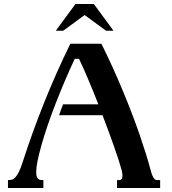

<svg xmlns="http://www.w3.org/2000/svg" viewBox="-20 -933 854 953"><path d="M483.4 -715.8Q512.2 -657.7 539.1 -598.6Q565.9 -539.6 589.8 -481.9Q613.8 -424.3 634.8 -369.4Q655.8 -314.5 673.1 -264.2Q690.4 -213.9 704.1 -169.9Q717.8 -126 727.1 -90.8Q731.9 -71.3 736.8 -60.8Q741.7 -50.3 746.1 -45.4Q750.5 -40.5 754.6 -39.8Q758.8 -39.1 763.2 -39.1H774.9V0H561V-39.1H573.7Q578.6 -39.1 583.3 -43.9Q587.9 -48.8 587.9 -61.5Q587.9 -71.8 583.5 -89.4Q578.1 -109.9 568.6 -139.4Q559.1 -168.9 546.6 -204.3Q534.2 -239.7 519.5 -279.8Q504.9 -319.8 488.8 -361.3H273.4Q277.3 -374 282.7 -388.4Q288.1 -402.8 293 -415H468.3Q442.9 -479.5 418 -538.6Q393.1 -597.7 372.1 -641.1H351.1Q327.1 -590.3 303.2 -534.4Q279.3 -478.5 257.3 -422.1Q235.4 -365.7 217 -312.3Q198.7 -258.8 186 -213.4Q171.9 -163.1 165.8 -131.1Q159.7 -99.1 159.7 -79.1Q159.7 -66.9 161.9 -59.1Q164.1 -51.3 168 -46.9Q171.9 -42.5 177.2 -40.8Q182.6 -39.1 189.5 -39.1H195.3V0H19.5V-39.1H22Q30.8 -39.1 39.1 -41.3Q47.4 -43.5 55.9 -52.5Q64.5 -61.5 73.7 -79.8Q83 -98.1 93.3 -130.9Q139.2 -273.4 198.2 -421.4Q257.3 -569.3 329.1 -715.8ZM354.5 -913.1H445.8L543.5 -780.3H506.8L399.9 -858.4L293.5 -780.3H256.8Z"/></svg>

Font: Arian AMU Serif
Style: Bold
Weight: 700
Designer: Ruben Hakobyan (Tarumian)
Foundry: Ruben Hakobyan (Tarumian)
Version: Version 1.002